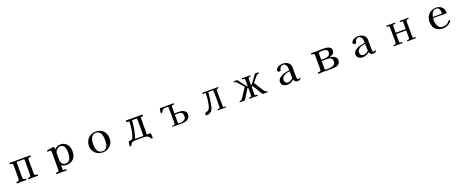

<svg xmlns="http://www.w3.org/2000/svg" viewBox="222 -2603 11555 4781"><g transform="rotate(-20 6000.0 -212.0)"><path d="M786 -19Q786 -3 776.5 -0.5Q767 2 755 2Q730 2 705 0.5Q680 -1 655 -1Q627 -1 599.5 1.5Q572 4 545 4Q537 4 530.5 -0.5Q524 -5 524 -14Q524 -31 533.5 -32Q543 -33 556 -33Q588 -33 595.5 -55.5Q603 -78 603 -104V-456Q602 -461 602.5 -466.5Q603 -472 603 -476Q603 -492 597.5 -498.5Q592 -505 576 -505H419Q400 -505 397.5 -496Q395 -487 395 -471Q395 -380 395.5 -288.5Q396 -197 396 -105Q396 -72 405 -54.5Q414 -37 451 -37Q461 -37 472 -35Q483 -33 483 -19Q483 -4 474 -1Q465 2 453 2Q428 2 402.5 0.5Q377 -1 352 -1Q323 -1 294.5 1.5Q266 4 237 4Q229 4 222 -0.5Q215 -5 215 -14Q215 -19 220.5 -26Q226 -33 231 -33Q273 -33 285.5 -49.5Q298 -66 299 -107V-451Q299 -471 293 -487Q287 -503 262 -503Q255 -503 249 -502Q243 -501 236 -501Q230 -501 223.5 -505.5Q217 -510 217 -517Q217 -528 224 -536Q231 -544 242 -544Q267 -544 292.5 -542.5Q318 -541 343 -541H650Q676 -541 701.5 -542Q727 -543 753 -543Q763 -543 772 -539.5Q781 -536 781 -523Q781 -508 770 -506.5Q759 -505 748 -505Q714 -505 706 -484Q698 -463 698 -435Q698 -353 698.5 -270.5Q699 -188 699 -105Q699 -71 708 -54Q717 -37 754 -37Q764 -37 775 -35Q786 -33 786 -19Z M1684 -284Q1684 -318 1678.5 -355.5Q1673 -393 1659 -426Q1645 -459 1618 -480Q1591 -501 1548 -501Q1518 -501 1489 -483Q1460 -465 1439.5 -437Q1419 -409 1413 -380Q1411 -369 1410.5 -356.5Q1410 -344 1410 -332Q1410 -292 1410 -253Q1410 -214 1410 -174Q1410 -143 1426 -114Q1442 -85 1469 -66Q1496 -47 1528 -47Q1577 -47 1608 -69Q1639 -91 1655.5 -126.5Q1672 -162 1678 -203.5Q1684 -245 1684 -284ZM1798 -282Q1798 -152 1729.5 -80Q1661 -8 1530 -8Q1496 -8 1466 -20Q1436 -32 1410 -53V44Q1410 67 1417.5 75Q1425 83 1438.5 83.5Q1452 84 1469 84Q1480 84 1491 86.5Q1502 89 1502 103Q1502 110 1494.5 115.5Q1487 121 1480 121Q1450 121 1420.5 120Q1391 119 1361 119Q1331 119 1301 120Q1271 121 1241 121Q1234 121 1226.5 115.5Q1219 110 1219 103Q1219 91 1227.5 87.5Q1236 84 1247.5 84Q1259 84 1266 84Q1288 84 1297 73Q1306 62 1306 41Q1306 22 1306.5 4Q1307 -14 1307 -33V-346Q1307 -371 1307 -395.5Q1307 -420 1305 -444Q1304 -452 1303 -462.5Q1302 -473 1295 -477Q1291 -480 1282.5 -480Q1274 -480 1269 -480Q1259 -480 1248 -479Q1237 -478 1226 -478Q1219 -478 1210.5 -481Q1202 -484 1202 -493Q1202 -506 1212 -513Q1213 -514 1229 -517Q1245 -520 1268.5 -524Q1292 -528 1316 -532Q1340 -536 1357.5 -538.5Q1375 -541 1379 -541Q1386 -541 1391.5 -539Q1397 -537 1401 -531Q1403 -529 1404.5 -515.5Q1406 -502 1407 -488.5Q1408 -475 1408 -471Q1441 -503 1479.5 -522.5Q1518 -542 1565 -542Q1640 -542 1692 -506.5Q1744 -471 1771 -412Q1798 -353 1798 -282Z M2655 -264Q2655 -305 2649 -348Q2643 -391 2626 -428.5Q2609 -466 2577 -489Q2545 -512 2494 -512Q2446 -512 2416 -487.5Q2386 -463 2369 -424Q2352 -385 2345.5 -342Q2339 -299 2339 -262Q2339 -221 2345.5 -179Q2352 -137 2369.5 -101.5Q2387 -66 2419 -44.5Q2451 -23 2502 -23Q2552 -23 2582.5 -45.5Q2613 -68 2628.5 -104.5Q2644 -141 2649.5 -183Q2655 -225 2655 -264ZM2775 -261Q2775 -183 2738 -122.5Q2701 -62 2638 -27.5Q2575 7 2497 7Q2422 7 2360 -27.5Q2298 -62 2261.5 -122.5Q2225 -183 2225 -259Q2225 -337 2260.5 -401.5Q2296 -466 2358.5 -504Q2421 -542 2501 -542Q2587 -542 2648.5 -507Q2710 -472 2742.5 -409Q2775 -346 2775 -261Z M3588 -227Q3588 -281 3587.5 -335Q3587 -389 3587 -442Q3587 -459 3584 -477Q3583 -483 3581 -490Q3579 -497 3570 -497H3454Q3453 -485 3452 -473Q3451 -461 3450 -449Q3441 -343 3420.5 -239Q3400 -135 3367 -34H3519Q3536 -34 3552.5 -34.5Q3569 -35 3585 -35Q3588 -131 3588 -227ZM3789 79Q3789 89 3783 96.5Q3777 104 3766 104Q3750 104 3743 88Q3733 70 3726.5 58Q3720 46 3703 33Q3684 17 3654.5 9Q3625 1 3601 1H3411Q3383 1 3349.5 2Q3316 3 3288 13Q3263 22 3251.5 36.5Q3240 51 3234 66Q3228 81 3221.5 91Q3215 101 3198 101Q3191 101 3184.5 96Q3178 91 3178 84Q3178 60 3182 34.5Q3186 9 3192 -13Q3197 -30 3207.5 -34.5Q3218 -39 3232 -38.5Q3246 -38 3259 -38Q3277 -38 3292.5 -54Q3308 -70 3314 -86Q3346 -180 3363 -279Q3380 -378 3380 -477Q3380 -488 3378 -492.5Q3376 -497 3363 -497Q3356 -497 3348 -496Q3340 -495 3332 -495Q3321 -495 3311 -499.5Q3301 -504 3301 -517Q3301 -526 3307.5 -534.5Q3314 -543 3324 -543Q3376 -543 3427.5 -542.5Q3479 -542 3531 -542Q3579 -542 3627 -543Q3675 -544 3723 -544Q3733 -544 3741.5 -537.5Q3750 -531 3750 -521Q3750 -499 3734.5 -498.5Q3719 -498 3704 -498Q3695 -498 3688.5 -494Q3682 -490 3682 -479Q3682 -373 3680 -266.5Q3678 -160 3678 -53Q3678 -49 3678.5 -45.5Q3679 -42 3679 -37Q3698 -37 3716.5 -37.5Q3735 -38 3754 -38Q3759 -38 3765 -38Q3771 -38 3775 -35Q3780 -32 3783 -17Q3786 -2 3787 18Q3788 38 3788.5 55Q3789 72 3789 79Z M4715 -148Q4715 -263 4603 -263H4563Q4548 -263 4533 -262Q4518 -261 4503 -260V-49Q4503 -32 4519.5 -28.5Q4536 -25 4549 -25Q4590 -25 4628 -36Q4666 -47 4690.5 -73.5Q4715 -100 4715 -148ZM4813 -162Q4813 -99 4781 -63Q4749 -27 4699 -12Q4649 3 4595 3Q4536 3 4477 2.5Q4418 2 4359 2Q4353 2 4346 -2Q4339 -6 4339 -13Q4339 -20 4347 -23.5Q4355 -27 4360 -27Q4367 -27 4373 -26Q4379 -25 4386 -25Q4411 -25 4415.5 -37.5Q4420 -50 4420 -70Q4420 -173 4419.5 -275Q4419 -377 4419 -480Q4419 -499 4409.5 -503Q4400 -507 4384 -507Q4344 -507 4316 -503Q4288 -499 4267.5 -482Q4247 -465 4228 -425Q4221 -410 4205 -410Q4200 -410 4193.5 -413.5Q4187 -417 4187 -423Q4187 -428 4189 -445Q4191 -462 4194 -482Q4197 -502 4200 -518Q4203 -534 4204 -536Q4209 -542 4218.5 -542Q4228 -542 4235 -542Q4267 -542 4299 -540.5Q4331 -539 4362 -539Q4403 -539 4443 -540Q4483 -541 4523 -541Q4532 -541 4541.5 -542Q4551 -543 4560 -543Q4565 -543 4571 -538Q4577 -533 4577 -528Q4577 -510 4566.5 -509Q4556 -508 4543 -508Q4524 -508 4513.5 -501Q4503 -494 4503 -472V-295Q4526 -296 4549 -296Q4572 -296 4594 -296Q4619 -296 4643.5 -295Q4668 -294 4692 -289Q4741 -279 4777 -247Q4813 -215 4813 -162Z M5767 -14Q5767 -2 5759.5 0Q5752 2 5743 2H5602Q5592 2 5582.5 2.5Q5573 3 5563 3Q5556 3 5548.5 1.5Q5541 0 5541 -10Q5541 -21 5551.5 -23Q5562 -25 5576 -25.5Q5590 -26 5600.5 -31Q5611 -36 5611 -53Q5611 -82 5612 -110.5Q5613 -139 5613 -167V-315Q5613 -321 5613 -340.5Q5613 -360 5612.5 -385.5Q5612 -411 5611 -435.5Q5610 -460 5609.5 -476.5Q5609 -493 5608 -495Q5606 -501 5604 -504.5Q5602 -508 5594 -508H5478Q5477 -497 5476 -486Q5475 -475 5474 -464Q5467 -383 5455.5 -302.5Q5444 -222 5426 -142Q5416 -99 5397 -62Q5378 -25 5339 -2Q5324 8 5299 16Q5274 24 5256 24Q5241 24 5230 17.5Q5219 11 5219 -5Q5219 -29 5233 -42Q5247 -55 5269 -59Q5322 -70 5343 -106Q5364 -142 5374 -190Q5389 -263 5399 -337Q5409 -411 5409 -486Q5409 -500 5406.5 -504Q5404 -508 5389 -508Q5381 -508 5372 -507.5Q5363 -507 5354 -507Q5347 -507 5337.5 -510Q5328 -513 5328 -522Q5328 -530 5336.5 -536Q5345 -542 5352 -542H5732Q5740 -542 5748.5 -538.5Q5757 -535 5757 -525Q5757 -513 5747.5 -510.5Q5738 -508 5727 -509Q5716 -510 5710 -507Q5697 -503 5694.5 -486.5Q5692 -470 5692 -458Q5692 -358 5692.5 -258.5Q5693 -159 5696 -59Q5697 -41 5701.5 -32.5Q5706 -24 5725 -24Q5731 -24 5737.5 -25.5Q5744 -27 5750 -27Q5755 -27 5761 -23Q5767 -19 5767 -14Z M6874 -12Q6874 -1 6861 0.5Q6848 2 6840 2H6756Q6748 2 6738.5 -3.5Q6729 -9 6724 -15Q6707 -35 6693.5 -61.5Q6680 -88 6666 -110L6565 -273Q6558 -266 6550.5 -259.5Q6543 -253 6536 -246V-84Q6535 -50 6544.5 -39.5Q6554 -29 6587 -29Q6594 -29 6601.5 -26.5Q6609 -24 6609 -16Q6609 -4 6601 -1Q6593 2 6584 2Q6563 2 6542 1Q6521 0 6501 0Q6474 0 6447.5 1Q6421 2 6395 2Q6388 2 6382 -2.5Q6376 -7 6376 -14Q6376 -29 6390.5 -28.5Q6405 -28 6415 -28Q6441 -28 6445.5 -47.5Q6450 -67 6451 -86V-249Q6446 -254 6440 -259Q6434 -264 6428 -269L6328 -103Q6318 -87 6308.5 -71.5Q6299 -56 6288 -39Q6284 -32 6279 -23.5Q6274 -15 6268 -8Q6263 -2 6256.5 0Q6250 2 6242 2Q6217 2 6192.5 2Q6168 2 6143 2Q6138 2 6131.5 -1Q6125 -4 6125 -11Q6125 -20 6136 -22.5Q6147 -25 6162 -29Q6177 -33 6188 -44Q6199 -55 6208.5 -67.5Q6218 -80 6227 -93Q6266 -149 6302 -206.5Q6338 -264 6375 -321L6232 -483Q6226 -490 6219.5 -495.5Q6213 -501 6205 -503Q6192 -508 6177 -509.5Q6162 -511 6162 -528Q6162 -538 6173.5 -540Q6185 -542 6192 -542L6250 -541Q6254 -541 6259 -539.5Q6264 -538 6266 -535Q6268 -533 6269.5 -530.5Q6271 -528 6272 -526Q6311 -465 6356 -408Q6401 -351 6450 -298Q6450 -339 6450 -380Q6450 -421 6450 -461Q6450 -478 6446 -494Q6442 -510 6419 -510Q6415 -510 6411 -510Q6407 -510 6402 -510Q6395 -510 6386 -512.5Q6377 -515 6377 -525Q6377 -536 6384.5 -539Q6392 -542 6401 -542Q6421 -542 6441 -541.5Q6461 -541 6482 -541Q6508 -541 6534.5 -541.5Q6561 -542 6588 -542Q6594 -542 6601.5 -539Q6609 -536 6609 -528Q6609 -513 6594.5 -511.5Q6580 -510 6569 -510Q6546 -510 6540.5 -489.5Q6535 -469 6536 -452V-294Q6579 -341 6617 -391Q6655 -441 6692 -492Q6699 -501 6706.5 -515.5Q6714 -530 6721 -537Q6725 -542 6740.5 -543Q6756 -544 6773 -543.5Q6790 -543 6796 -543Q6804 -543 6814.5 -539Q6825 -535 6825 -525Q6825 -515 6816.5 -511.5Q6808 -508 6797 -507Q6786 -506 6779 -504Q6771 -501 6764 -495.5Q6757 -490 6752 -483L6625 -333Q6661 -275 6696 -215.5Q6731 -156 6770 -100Q6780 -87 6789 -73Q6798 -59 6809 -48Q6822 -35 6833 -31.5Q6844 -28 6860 -25Q6867 -24 6870.5 -22Q6874 -20 6874 -12Z M7564 -117Q7560 -162 7559.5 -207Q7559 -252 7558 -297H7551Q7520 -297 7484 -287Q7448 -277 7415.5 -258.5Q7383 -240 7362 -212Q7341 -184 7341 -148Q7341 -104 7365.5 -78.5Q7390 -53 7434 -53Q7454 -53 7479 -63.5Q7504 -74 7527 -89Q7550 -104 7564 -117ZM7756 -53Q7756 -49 7755 -47Q7743 -22 7717.5 -11Q7692 0 7666 0Q7625 0 7604 -19.5Q7583 -39 7571 -76Q7532 -43 7487.5 -23.5Q7443 -4 7391 -4Q7353 -4 7318 -18Q7283 -32 7261.5 -60Q7240 -88 7240 -130Q7240 -172 7262 -203Q7284 -234 7318.5 -255.5Q7353 -277 7392 -290.5Q7431 -304 7465 -311Q7488 -316 7511.5 -320Q7535 -324 7558 -328Q7558 -356 7555.5 -392Q7553 -428 7539 -453Q7529 -473 7507.5 -491.5Q7486 -510 7463 -510Q7421 -510 7395.5 -485Q7370 -460 7361 -420Q7360 -416 7359.5 -410Q7359 -404 7357 -399Q7355 -392 7346 -387Q7337 -382 7329 -382Q7309 -382 7289.5 -390.5Q7270 -399 7270 -423Q7270 -435 7274 -444Q7287 -476 7318 -497.5Q7349 -519 7387 -529.5Q7425 -540 7456 -540Q7511 -540 7557.5 -520.5Q7604 -501 7632.5 -462Q7661 -423 7661 -363Q7661 -336 7661 -308.5Q7661 -281 7661 -254Q7661 -215 7661.5 -176.5Q7662 -138 7664 -100Q7665 -81 7669 -64Q7673 -47 7699 -47Q7710 -47 7721.5 -53.5Q7733 -60 7745 -60Q7747 -60 7751.5 -58Q7756 -56 7756 -53Z M8678 -153Q8678 -218 8638 -244Q8598 -270 8539 -270H8491Q8467 -270 8443 -269Q8419 -268 8395 -267V-56Q8395 -40 8413 -35.5Q8431 -31 8443 -31Q8475 -31 8515 -34Q8555 -37 8592 -48Q8629 -59 8653.5 -84Q8678 -109 8678 -153ZM8636 -414Q8636 -447 8621 -465Q8606 -483 8582.5 -491Q8559 -499 8532 -500.5Q8505 -502 8481 -502Q8476 -502 8470.5 -501.5Q8465 -501 8460 -501Q8451 -500 8435.5 -498.5Q8420 -497 8408 -491.5Q8396 -486 8396 -472V-303Q8410 -303 8424.5 -302.5Q8439 -302 8452 -302Q8483 -302 8522.5 -306Q8562 -310 8589 -327Q8609 -340 8622.5 -365Q8636 -390 8636 -414ZM8796 -156Q8796 -98 8773.5 -66Q8751 -34 8713.5 -20Q8676 -6 8631 -2.5Q8586 1 8542 1Q8489 1 8435.5 0Q8382 -1 8329 -1Q8304 -1 8279 1.5Q8254 4 8228 4Q8221 4 8212.5 -1Q8204 -6 8204 -15Q8204 -28 8212 -32Q8220 -36 8231 -35.5Q8242 -35 8250 -35Q8279 -35 8285.5 -53Q8292 -71 8292 -95Q8292 -188 8291.5 -281Q8291 -374 8291 -468Q8291 -494 8274.5 -498Q8258 -502 8238 -502Q8226 -502 8216 -503.5Q8206 -505 8206 -521Q8206 -536 8217 -538Q8228 -540 8240 -540Q8269 -540 8297.5 -539.5Q8326 -539 8355 -539Q8399 -539 8443 -541Q8487 -543 8530 -543Q8562 -543 8599.5 -539.5Q8637 -536 8670.5 -524.5Q8704 -513 8726 -488.5Q8748 -464 8748 -422Q8748 -381 8727 -354Q8706 -327 8673 -312Q8640 -297 8604 -290Q8633 -287 8666 -279Q8699 -271 8728.5 -255.5Q8758 -240 8777 -216Q8796 -192 8796 -156Z M9564 -117Q9560 -162 9559.5 -207Q9559 -252 9558 -297H9551Q9520 -297 9484 -287Q9448 -277 9415.5 -258.5Q9383 -240 9362 -212Q9341 -184 9341 -148Q9341 -104 9365.5 -78.5Q9390 -53 9434 -53Q9454 -53 9479 -63.5Q9504 -74 9527 -89Q9550 -104 9564 -117ZM9756 -53Q9756 -49 9755 -47Q9743 -22 9717.5 -11Q9692 0 9666 0Q9625 0 9604 -19.5Q9583 -39 9571 -76Q9532 -43 9487.5 -23.5Q9443 -4 9391 -4Q9353 -4 9318 -18Q9283 -32 9261.5 -60Q9240 -88 9240 -130Q9240 -172 9262 -203Q9284 -234 9318.5 -255.5Q9353 -277 9392 -290.5Q9431 -304 9465 -311Q9488 -316 9511.5 -320Q9535 -324 9558 -328Q9558 -356 9555.5 -392Q9553 -428 9539 -453Q9529 -473 9507.5 -491.5Q9486 -510 9463 -510Q9421 -510 9395.5 -485Q9370 -460 9361 -420Q9360 -416 9359.5 -410Q9359 -404 9357 -399Q9355 -392 9346 -387Q9337 -382 9329 -382Q9309 -382 9289.5 -390.5Q9270 -399 9270 -423Q9270 -435 9274 -444Q9287 -476 9318 -497.5Q9349 -519 9387 -529.5Q9425 -540 9456 -540Q9511 -540 9557.5 -520.5Q9604 -501 9632.5 -462Q9661 -423 9661 -363Q9661 -336 9661 -308.5Q9661 -281 9661 -254Q9661 -215 9661.5 -176.5Q9662 -138 9664 -100Q9665 -81 9669 -64Q9673 -47 9699 -47Q9710 -47 9721.5 -53.5Q9733 -60 9745 -60Q9747 -60 9751.5 -58Q9756 -56 9756 -53Z M10799 -16Q10799 -6 10792.5 -2Q10786 2 10777 2Q10753 2 10729.5 1.5Q10706 1 10682 1Q10657 1 10633 2Q10609 3 10584 3Q10577 3 10570.5 0Q10564 -3 10564 -11Q10564 -19 10571 -23Q10578 -27 10585 -27Q10618 -27 10626.5 -40.5Q10635 -54 10635 -85Q10635 -130 10634.5 -175Q10634 -220 10634 -264H10369V-82Q10369 -63 10373 -46Q10377 -29 10402 -29Q10409 -29 10415.5 -29.5Q10422 -30 10429 -30Q10434 -30 10440.5 -25.5Q10447 -21 10447 -15Q10447 -2 10438 0.5Q10429 3 10419 3Q10397 3 10375 2Q10353 1 10330 1Q10305 1 10279 1.5Q10253 2 10227 2Q10220 2 10213.5 -1Q10207 -4 10207 -12Q10207 -28 10219.5 -28.5Q10232 -29 10242 -29Q10268 -29 10275 -47.5Q10282 -66 10282 -87Q10282 -179 10281.5 -271Q10281 -363 10281 -454Q10281 -476 10276 -494Q10271 -512 10244 -512Q10238 -512 10231.5 -511.5Q10225 -511 10219 -511Q10212 -511 10206.5 -514.5Q10201 -518 10201 -525Q10201 -537 10209 -540.5Q10217 -544 10227 -544Q10250 -544 10274 -543Q10298 -542 10321 -542Q10342 -542 10364 -542Q10386 -542 10407 -544Q10410 -544 10413 -544.5Q10416 -545 10419 -545Q10425 -545 10432 -540.5Q10439 -536 10439 -529Q10439 -514 10430 -513.5Q10421 -513 10410 -513Q10382 -513 10375 -496.5Q10368 -480 10368 -457Q10368 -417 10368.5 -378Q10369 -339 10369 -299H10634Q10634 -339 10634.5 -378.5Q10635 -418 10635 -458Q10635 -477 10631 -494Q10627 -511 10602 -511Q10595 -511 10588.5 -510.5Q10582 -510 10575 -510Q10568 -510 10562.5 -513.5Q10557 -517 10557 -524Q10557 -536 10565 -539.5Q10573 -543 10583 -543Q10609 -543 10635 -542Q10661 -541 10686 -541Q10705 -541 10723.5 -541.5Q10742 -542 10761 -544Q10764 -544 10767.5 -544.5Q10771 -545 10774 -545Q10780 -545 10787 -540.5Q10794 -536 10794 -529Q10794 -513 10784.5 -513Q10775 -513 10764 -513Q10736 -513 10728.5 -495.5Q10721 -478 10721 -453Q10721 -361 10721.5 -268Q10722 -175 10722 -82Q10722 -64 10726 -47Q10730 -30 10754 -30Q10761 -30 10767.5 -30.5Q10774 -31 10781 -31Q10788 -31 10793.5 -27Q10799 -23 10799 -16Z M11616 -356Q11615 -384 11612 -412.5Q11609 -441 11599 -465Q11589 -489 11568.5 -504Q11548 -519 11512 -519Q11468 -519 11440 -492.5Q11412 -466 11396 -428Q11380 -390 11373 -353Q11396 -352 11418 -352Q11440 -352 11462 -352Q11500 -352 11538.5 -353Q11577 -354 11616 -356ZM11749 -124Q11749 -120 11746 -118Q11743 -107 11731.5 -93.5Q11720 -80 11706.5 -67.5Q11693 -55 11683 -48Q11648 -24 11603.5 -10Q11559 4 11516 4Q11479 4 11435.5 -7Q11392 -18 11361 -38Q11304 -75 11277.5 -135.5Q11251 -196 11251 -262Q11251 -336 11281 -399.5Q11311 -463 11375 -503Q11406 -522 11444.5 -533Q11483 -544 11518 -544Q11579 -544 11626.5 -520.5Q11674 -497 11701 -453Q11728 -409 11728 -346Q11728 -327 11717.5 -322.5Q11707 -318 11690 -318Q11669 -318 11648.5 -319Q11628 -320 11608 -321Q11580 -323 11552.5 -323Q11525 -323 11496 -323Q11464 -323 11432 -323Q11400 -323 11368 -322Q11367 -306 11365.5 -290.5Q11364 -275 11364 -260Q11364 -225 11373 -186Q11382 -147 11401 -113Q11420 -79 11450 -58Q11480 -37 11522 -37Q11564 -37 11605 -51.5Q11646 -66 11677 -95Q11686 -103 11693 -114.5Q11700 -126 11710 -133Q11718 -139 11729 -139Q11734 -139 11741.5 -134.5Q11749 -130 11749 -124Z"/></g></svg>

Font: Kaisei Tokumin Medium
Style: Regular
Weight: 500
Designer: Font-Kai, 金井和夫
Foundry: KAZUO KANAI
Version: Version 5.003